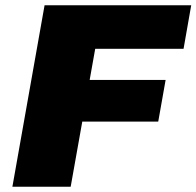

<svg xmlns="http://www.w3.org/2000/svg" viewBox="-20 -708 745 728"><path d="M27 0 149 -688H705L676 -523H341L320 -405H608L580 -247H292L248 0Z"/></svg>

Font: Archivo SemiBold Black
Style: Italic
Weight: 900
Italic angle: -10°
Version: Version 2.001